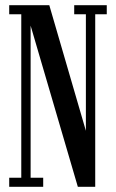

<svg xmlns="http://www.w3.org/2000/svg" viewBox="-20 -720 447 740"><path d="M15.5 0V-35H62V-665H15.5V-700H170L315.5 -200.5H311V-665H266V-700H391.5V-665H347V0H280L92.5 -640H98V-35H146.5V0Z"/></svg>

Font: Imbue Thin 10pt Medium
Style: Regular
Weight: 500
Version: Version 1.102